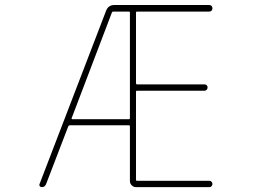

<svg xmlns="http://www.w3.org/2000/svg" viewBox="-20 -773 1040 770"><path d="M525.4 -22.5Q515.6 -22.5 508.3 -29.8Q501 -37.1 501 -46.9V-266.6Q501 -270.5 497.1 -270.5H259.8Q255.9 -270.5 253.9 -266.6L165 -35.2Q160.2 -22.5 147.5 -22.5Q142.6 -22.5 139.6 -26.4Q137.7 -29.3 137.7 -32.2Q137.7 -33.2 138.7 -35.2L405.3 -729.5Q414.1 -752.9 438.5 -752.9H819.3Q825.2 -752.9 828.6 -749Q832 -745.1 832 -739.7Q832 -734.4 828.6 -730.5Q825.2 -726.6 819.3 -726.6H530.3Q525.4 -726.6 525.4 -722.7V-439.5Q525.4 -434.6 530.3 -434.6H799.8Q805.7 -434.6 809.1 -431.2Q812.5 -427.7 812.5 -422.4Q812.5 -417 809.1 -413.1Q805.7 -409.2 799.8 -409.2H530.3Q525.4 -409.2 525.4 -405.3V-51.8Q525.4 -47.9 530.3 -47.9H820.3Q825.2 -47.9 828.6 -43.9Q832 -40 832 -35.2Q832 -30.3 828.6 -26.4Q825.2 -22.5 820.3 -22.5ZM267.6 -299.8Q265.6 -294.9 270.5 -294.9H497.1Q501 -294.9 501 -299.8V-722.7Q501 -726.6 497.1 -726.6H434.6Q429.7 -726.6 428.7 -722.7Z"/></svg>

Font: Rounded Mgen+ 1mn thin
Style: Regular
Weight: 100
Designer: [Source Han Sans]
Ryoko NISHIZUKA  (kana & ideographs); Paul D. Hunt (Latin, Greek & Cyrillic); Wenlong ZHANG  (bopomofo
Version: Version 1.059.20150602